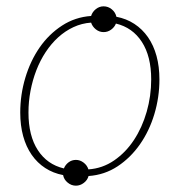

<svg xmlns="http://www.w3.org/2000/svg" viewBox="-20 -551 580 607"><path d="M259.5 -15.5Q304 -18.5 340.8 -43.8Q377.5 -69 403.5 -108.5Q429.5 -148 443.8 -197.8Q458 -247.5 458 -300Q458 -373 428.5 -418.5Q399 -464 346.5 -476.5Q342 -465 331.2 -457.2Q320.5 -449.5 307.5 -449.5Q294 -449.5 283 -458.2Q272 -467 268 -479.5Q238.5 -477.5 212.2 -465.2Q186 -453 164 -433Q142 -413 124.5 -386.5Q107 -360 95 -329Q83 -298 76.5 -264Q70 -230 70 -195Q70 -122 99.5 -76.5Q129 -31 182 -18.5Q186.5 -30 196.8 -37.8Q207 -45.5 220 -45.5Q233 -45.5 244.2 -37Q255.5 -28.5 259.5 -15.5ZM484 -300Q484 -243.5 468 -190.2Q452 -137 422.5 -94.8Q393 -52.5 351.8 -25.2Q310.5 2 260 5.5Q256.5 18.5 245 27.2Q233.5 36 220 36Q205.5 36 193.8 26.2Q182 16.5 179.5 2.5Q148 -3.5 123 -19.8Q98 -36 80.2 -61.5Q62.5 -87 53.2 -120.8Q44 -154.5 44 -195Q44 -251.5 60 -305Q76 -358.5 105.2 -400.8Q134.5 -443 176 -470Q217.5 -497 268 -500.5Q272 -513.5 283 -522.2Q294 -531 307.5 -531Q322 -531 333.5 -521.5Q345 -512 348 -498Q379.5 -492 404.8 -475.5Q430 -459 447.8 -433.5Q465.5 -408 474.8 -374.2Q484 -340.5 484 -300Z"/></svg>

Font: Lato ExtraLight
Style: Italic
Weight: 275
Italic angle: -7°
Designer: Lukasz Dziedzic with Adam Twardoch and Botio Nikoltchev
Foundry: tyPoland Lukasz Dziedzic
Version: Version 2.015; 2015-08-06; http://www.latofonts.com/